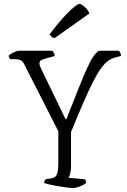

<svg xmlns="http://www.w3.org/2000/svg" viewBox="-20 -964 651 984"><path d="M352 0Q345 0 331 -2Q317 -4 299 -6.5Q281 -9 263 -12.5Q245 -16 229.5 -19.5Q214 -23 206 -26Q206 -32 209 -37.5Q212 -43 215 -46L239 -49Q253 -51 262 -57.5Q271 -64 275 -81Q279 -98 279 -130V-291L105 -633Q97 -650 86 -655.5Q75 -661 56 -661H33Q31 -663 28 -667Q25 -671 24 -678Q29 -684 39.5 -690Q50 -696 60.5 -700Q71 -704 76 -704H248Q252 -700 256 -693.5Q260 -687 260 -677L221 -666Q206 -662 194 -657Q182 -652 182 -638Q182 -632 185.5 -624.5Q189 -617 193 -607L316 -353H320Q359 -452 384.5 -515.5Q410 -579 427.5 -617Q445 -655 458.5 -674.5Q472 -694 487 -704H589Q593 -701 596.5 -693.5Q600 -686 600 -677L572 -670Q552 -665 534.5 -652.5Q517 -640 498.5 -615Q480 -590 458.5 -548Q437 -506 409 -442Q381 -378 344 -287V-113Q344 -89 339.5 -73.5Q335 -58 331 -53L416 -45Q418 -41 419.5 -37.5Q421 -34 421 -26Q407 -15 387 -7.5Q367 0 352 0ZM259 -768Q250 -771 243.5 -777Q237 -783 234 -788Q268 -833 299.5 -868.5Q331 -904 355 -924Q379 -944 387 -944Q394 -944 404.5 -936.5Q415 -929 424.5 -918Q434 -907 438 -895Z"/></svg>

Font: Texturina 12pt Thin
Style: Regular
Weight: 250
Designer: Guillermo Torres Carreño
Foundry: Omnibus-Type
Version: Version 1.002